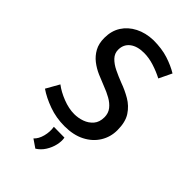

<svg xmlns="http://www.w3.org/2000/svg" viewBox="-280 -823 1143 1143"><g transform="rotate(45 291.0 -252.0)"><path d="M480 -588Q442 -608 398 -622Q354 -636 313 -636Q256 -636 223 -610.5Q190 -585 190 -540Q190 -509 212 -486Q234 -463 269 -446Q304 -429 343 -414Q388 -398 430 -373.5Q472 -349 499 -308Q526 -267 526 -198Q526 -141 497 -94Q468 -47 414.5 -19.5Q361 8 286 8Q216 8 153.5 -14.5Q91 -37 46 -68L93 -151Q128 -124 179 -104Q230 -84 276 -84Q310 -84 342 -95.5Q374 -107 395.5 -132Q417 -157 417 -198Q417 -232 398 -256Q379 -280 348.5 -297Q318 -314 283 -327Q249 -340 213.5 -355.5Q178 -371 148.5 -394Q119 -417 100.5 -450.5Q82 -484 82 -532Q82 -591 109.5 -634Q137 -677 186 -702Q235 -727 298 -729Q370 -729 424 -711.5Q478 -694 519 -669ZM258 225 207 190Q230 169 240 130.5Q250 92 244 55L334 56Q339 83 331.5 115.5Q324 148 305.5 177.5Q287 207 258 225Z"/></g></svg>

Font: Reem Kufi Fun
Style: Regular
Weight: 400
Designer: Khaled Hosny
Version: Version 1.005